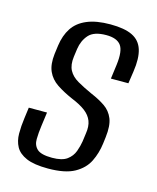

<svg xmlns="http://www.w3.org/2000/svg" viewBox="-85 -566 517 634"><g transform="rotate(15 173.5 -248.5)"><path d="M138.2 8.3Q90.5 8.3 64.2 -3.1Q38 -14.5 27.4 -34Q16.8 -53.5 16.7 -78.9Q16.6 -104.3 20.5 -131.9L25.5 -169.5H87.8L81.4 -122.5Q77.9 -97.4 77.6 -76.2Q77.2 -54.9 90.9 -42.2Q104.6 -29.5 142.2 -29.5Q176.3 -29.5 193.1 -41.9Q209.9 -54.3 216.7 -73Q223.4 -91.6 225.9 -107.8L229.7 -136Q233.7 -161 226.9 -178.9Q220 -196.7 202.5 -210.1Q185 -223.5 154.9 -235.7Q124.6 -248.9 101.6 -264.2Q78.6 -279.5 68.1 -303Q57.6 -326.5 61.9 -362.8L65.9 -392.9Q70.8 -428.1 87.2 -453.2Q103.7 -478.3 135.3 -491.6Q166.9 -505 215.3 -505Q263.4 -505 290.3 -491.9Q317.2 -478.8 326.3 -450Q335.5 -421.1 328.5 -374.4L322.3 -332.4H262.5L269 -381.2Q275.3 -430.3 261.1 -448.7Q247 -467.2 211 -467.2Q169 -467.2 151.3 -447.2Q133.7 -427.2 129.5 -398.4L125.7 -370.7Q121.9 -342 131.6 -323.9Q141.2 -305.8 162.7 -293.4Q184.1 -281 213.9 -267.6Q241.2 -256.1 261.5 -242.2Q281.9 -228.3 291.5 -204.9Q301 -181.5 296 -140.8L293.2 -118.3Q289 -85 274.9 -56.3Q260.8 -27.5 228.8 -9.6Q196.8 8.3 138.2 8.3Z"/></g></svg>

Font: Alumni Sans Thin
Style: Italic
Weight: 100
Italic angle: -8°
Designer: Robert E. Leuschke
Foundry: Robert E. Leuschke
Version: Version 1.016